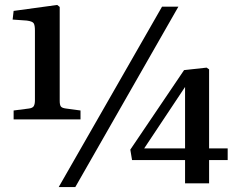

<svg xmlns="http://www.w3.org/2000/svg" viewBox="-20 -741 955 775"><path d="M35 -259V-295L97 -303Q112 -305 116.5 -313Q121 -321 121 -336V-618Q121 -639 116 -647Q111 -655 88 -658L31 -662L35 -697L211 -721L221 -713V-334Q221 -318 225.5 -311.5Q230 -305 246 -303L305 -295V-259ZM217 14 634 -714H700L284 14ZM727 -1V-95H513L506 -137L723 -458L814 -468L824 -461V-142H899V-95H824V-1ZM562 -142H727V-390Z"/></svg>

Font: Literata 36pt Medium
Style: Regular
Weight: 500
Designer: Latin by Veronika Burian and Jose Scaglione. Greek by Irene Vlachou. Cyrillic by Vera Evstafieva.
Foundry: TypeTogether
Version: Version 3.002